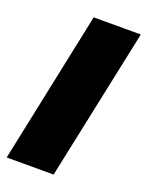

<svg xmlns="http://www.w3.org/2000/svg" viewBox="-148 -867 724 942"><g transform="rotate(20 214.0 -396.0)"><path d="M419.9 -792 252.9 0H7.8L173.8 -792Z"/></g></svg>

Font: Angkor
Style: Regular
Weight: 400
Designer: Danh Hong
Foundry: Danh Hong
Version: Version 8.000; ttfautohint (v1.8.3)